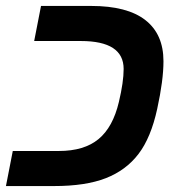

<svg xmlns="http://www.w3.org/2000/svg" viewBox="-31 -626 604 646"><path d="M-11 0 12 -118H167Q252 -118 300.5 -158Q349 -198 369 -283Q385 -350 385 -394Q385 -488 241 -488H84L107 -606H276Q397 -606 458 -558.5Q519 -511 519 -420Q519 -356 498 -260Q477 -163 435 -108Q393 -53 325 -26.5Q257 0 151 0Z"/></svg>

Font: Libra Sans Modern
Style: Bold Italic
Weight: 700
Italic angle: -12°
Foundry: Stefan Peev, Context Ltd
Version: Version 1.000